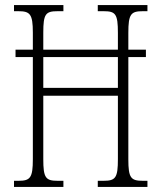

<svg xmlns="http://www.w3.org/2000/svg" viewBox="-20 -734 634 754"><path d="M35 0H229V-24H206C159 -24 150 -36 150 -109V-358H443V-109C443 -36 434 -24 387 -24H364V0H559V-24H541C494 -24 484 -35 484 -108V-510H553V-539H484V-605C484 -679 494 -690 541 -690H559V-714H364V-690H387C434 -690 443 -679 443 -605V-539H150V-606C150 -679 159 -690 206 -690H229V-714H35V-690H52C98 -690 109 -679 109 -606V-539H41V-510H109V-109C109 -36 99 -24 53 -24H35ZM150 -389V-510H443V-389Z"/></svg>

Font: Noto Serif Sinhala ExtraCondensed ExtraLight
Style: Regular
Weight: 200
Width: 2
Designer: Jelle Bosma - Monotype Design Team
Foundry: Monotype Imaging Inc.
Version: Version 2.007